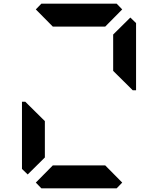

<svg xmlns="http://www.w3.org/2000/svg" viewBox="-20 -1020 856 1040"><path d="M130 -75 99 -105V-469H117L130 -456L223 -364V-167ZM174 -969 204 -1000H612L642 -969L550 -876H266ZM642 -31 612 0H204L174 -31L266 -124H550ZM686 -925 717 -895V-531H699L686 -544L593 -636V-833Z"/></svg>

Font: DSEG7 Classic Mini
Style: Bold
Weight: 700
Designer: Keshikan(Twitter:@keshinomi_88pro)
Version: Version 0.46